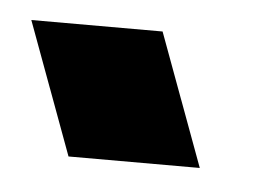

<svg xmlns="http://www.w3.org/2000/svg" viewBox="-51 -120 284 204"><g transform="rotate(5 90.5 -18.5)"><path d="M1.5 -19 -24.3 -89H115.7L141.5 -19L141.9 -18L167.7 52H27.7L1.9 -18Z"/></g></svg>

Font: Nordica Plus
Style: NordicaClassicRgCondOpObl
Weight: 500
Version: Version 1.01